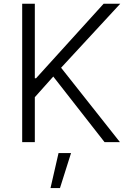

<svg xmlns="http://www.w3.org/2000/svg" viewBox="-20 -747 680 1009"><path d="M96.6 -727.3H163V-335.6H169.4L524.5 -727.3H611.9L301.1 -391L610.4 0H529.5L259.9 -344.8L163 -236.2V0H96.6ZM245.4 241.5 287.6 57.5H353.3L295.1 241.5Z"/></svg>

Font: Inter P Light
Style: Regular
Weight: 300
Designer: Rasmus Andersson
Foundry: rsms
Version: Version 3.018;git-588b23468